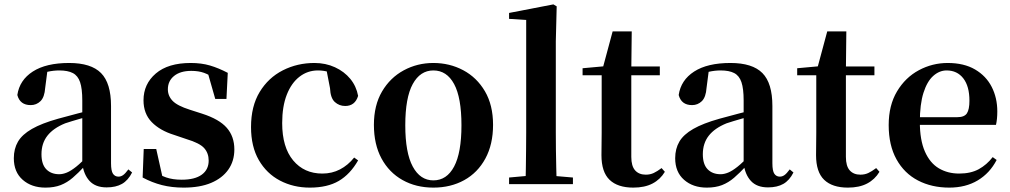

<svg xmlns="http://www.w3.org/2000/svg" viewBox="-20 -839 4602 875"><path d="M187 16Q124 16 83.5 -19.5Q43 -55 43 -118Q43 -161 62 -193.5Q81 -226 125.5 -251.5Q170 -277 245 -298Q285 -309 334.5 -322Q384 -335 424 -344V-319Q384 -309 344 -297.5Q304 -286 277 -277Q223 -255 196 -220.5Q169 -186 169 -136Q169 -90 191 -67.5Q213 -45 250 -45Q266 -45 284.5 -52.5Q303 -60 327.5 -79.5Q352 -99 385 -135L401 -82H366Q337 -51 311.5 -29Q286 -7 256.5 4.5Q227 16 187 16ZM466 15Q415 15 388 -14.5Q361 -44 355 -94V-97V-381Q355 -435 345 -464.5Q335 -494 312 -506Q289 -518 250 -518Q224 -518 197 -512Q170 -506 134 -491L196 -516L186 -439Q183 -396 164.5 -378Q146 -360 120 -360Q71 -360 59 -406Q69 -474 129.5 -513Q190 -552 295 -552Q395 -552 440.5 -506Q486 -460 486 -356V-95Q486 -60 495 -47Q504 -34 520 -34Q531 -34 541 -41Q551 -48 565 -67L582 -53Q564 -17 536 -1Q508 15 466 15Z M817 16Q763 16 718 4.5Q673 -7 630 -30L635 -160H692L723 -21L675 -26V-62Q707 -41 737 -30.5Q767 -20 808 -20Q868 -20 899.5 -43Q931 -66 931 -107Q931 -141 910.5 -164Q890 -187 830 -205L774 -224Q709 -244 671.5 -282.5Q634 -321 634 -382Q634 -456 690 -504Q746 -552 849 -552Q898 -552 937 -540.5Q976 -529 1018 -507L1012 -388H961L923 -521L965 -508V-477Q935 -498 910 -507Q885 -516 852 -516Q802 -516 773.5 -493Q745 -470 745 -432Q745 -402 766.5 -379.5Q788 -357 845 -339L901 -321Q979 -296 1013.5 -256.5Q1048 -217 1048 -158Q1048 -105 1020.5 -66Q993 -27 942 -5.5Q891 16 817 16Z M1392 16Q1317 16 1256 -16Q1195 -48 1159.5 -109.5Q1124 -171 1124 -260Q1124 -355 1163.5 -420Q1203 -485 1269 -518.5Q1335 -552 1413 -552Q1464 -552 1506.5 -532.5Q1549 -513 1576.5 -479.5Q1604 -446 1612 -402Q1598 -356 1553 -356Q1526 -356 1506 -374Q1486 -392 1484 -437L1466 -530L1534 -486Q1505 -503 1480 -510.5Q1455 -518 1429 -518Q1382 -518 1345 -489.5Q1308 -461 1287 -407.5Q1266 -354 1266 -278Q1266 -168 1316 -108Q1366 -48 1449 -48Q1493 -48 1529.5 -67Q1566 -86 1594 -121L1612 -108Q1576 -45 1524 -14.5Q1472 16 1392 16Z M1955 16Q1876 16 1814.5 -18.5Q1753 -53 1718.5 -117Q1684 -181 1684 -270Q1684 -359 1721 -422Q1758 -485 1820 -518.5Q1882 -552 1955 -552Q2029 -552 2091 -519Q2153 -486 2190 -423Q2227 -360 2227 -270Q2227 -181 2192 -116.5Q2157 -52 2095.5 -18Q2034 16 1955 16ZM1955 -17Q2016 -17 2049.5 -80Q2083 -143 2083 -268Q2083 -394 2049.5 -456Q2016 -518 1955 -518Q1895 -518 1861 -456Q1827 -394 1827 -268Q1827 -143 1861 -80Q1895 -17 1955 -17Z M2300 0V-30L2411 -40H2474L2591 -30V0ZM2375 0Q2376 -35 2376.5 -75Q2377 -115 2377.5 -156.5Q2378 -198 2378 -235V-748L2300 -753V-780L2502 -819L2517 -810L2513 -651V-235Q2513 -198 2513.5 -156.5Q2514 -115 2515 -75Q2516 -35 2517 0Z M2790 -496V-536H2987V-496ZM2866 16Q2795 16 2758 -19.5Q2721 -55 2721 -132Q2721 -160 2721.5 -182.5Q2722 -205 2722 -235V-496H2635V-528L2745 -538L2726 -525L2772 -696H2859L2857 -519V-509V-124Q2857 -82 2874.5 -62.5Q2892 -43 2923 -43Q2943 -43 2959 -50.5Q2975 -58 2995 -73L3010 -56Q2989 -21 2953.5 -2.5Q2918 16 2866 16Z M3201 16Q3138 16 3097.5 -19.5Q3057 -55 3057 -118Q3057 -161 3076 -193.5Q3095 -226 3139.5 -251.5Q3184 -277 3259 -298Q3299 -309 3348.5 -322Q3398 -335 3438 -344V-319Q3398 -309 3358 -297.5Q3318 -286 3291 -277Q3237 -255 3210 -220.5Q3183 -186 3183 -136Q3183 -90 3205 -67.5Q3227 -45 3264 -45Q3280 -45 3298.5 -52.5Q3317 -60 3341.5 -79.5Q3366 -99 3399 -135L3415 -82H3380Q3351 -51 3325.5 -29Q3300 -7 3270.5 4.5Q3241 16 3201 16ZM3480 15Q3429 15 3402 -14.5Q3375 -44 3369 -94V-97V-381Q3369 -435 3359 -464.5Q3349 -494 3326 -506Q3303 -518 3264 -518Q3238 -518 3211 -512Q3184 -506 3148 -491L3210 -516L3200 -439Q3197 -396 3178.5 -378Q3160 -360 3134 -360Q3085 -360 3073 -406Q3083 -474 3143.5 -513Q3204 -552 3309 -552Q3409 -552 3454.5 -506Q3500 -460 3500 -356V-95Q3500 -60 3509 -47Q3518 -34 3534 -34Q3545 -34 3555 -41Q3565 -48 3579 -67L3596 -53Q3578 -17 3550 -1Q3522 15 3480 15Z M3768 -496V-536H3965V-496ZM3844 16Q3773 16 3736 -19.5Q3699 -55 3699 -132Q3699 -160 3699.5 -182.5Q3700 -205 3700 -235V-496H3613V-528L3723 -538L3704 -525L3750 -696H3837L3835 -519V-509V-124Q3835 -82 3852.5 -62.5Q3870 -43 3901 -43Q3921 -43 3937 -50.5Q3953 -58 3973 -73L3988 -56Q3967 -21 3931.5 -2.5Q3896 16 3844 16Z M4306 16Q4226 16 4163.5 -16.5Q4101 -49 4065.5 -113Q4030 -177 4030 -269Q4030 -359 4068 -422.5Q4106 -486 4167.5 -519Q4229 -552 4299 -552Q4373 -552 4423.5 -522.5Q4474 -493 4499.5 -443Q4525 -393 4525 -331Q4525 -296 4519 -270H4088V-305H4343Q4375 -305 4386.5 -322.5Q4398 -340 4398 -380Q4398 -446 4370 -482Q4342 -518 4294 -518Q4261 -518 4233 -493Q4205 -468 4188.5 -416Q4172 -364 4172 -283Q4172 -201 4195 -148.5Q4218 -96 4258.5 -72Q4299 -48 4351 -48Q4404 -48 4440.5 -68Q4477 -88 4504 -123L4522 -110Q4491 -50 4436 -17Q4381 16 4306 16Z"/></svg>

Font: Noto Serif SC ExtraLight
Style: Bold
Weight: 700
Version: Version 2.002-H1;hotconv 1.1.0;makeotfexe 2.6.0